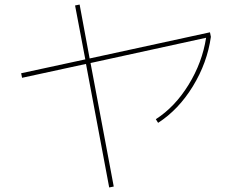

<svg xmlns="http://www.w3.org/2000/svg" viewBox="-20 -782 1040 844"><path d="M480 38 460 42 358 -501 77 -440 73 -460 355 -521 310 -758 330 -762 374 -525 903 -640 907 -620Q891 -506 828 -403Q765 -300 675 -242L665 -258Q749 -312 809 -409.5Q869 -507 886 -616L378 -505Z"/></svg>

Font: M PLUS 1p Thin
Style: Regular
Weight: 250
Version: Version 1.062